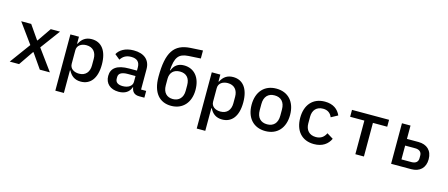

<svg xmlns="http://www.w3.org/2000/svg" viewBox="-55 -1454 5510 2361"><g transform="rotate(15 2700.0 -273.5)"><path d="M164 0 292 -187H298L428 0H556L362 -266L547 -516H429L308 -340H302L180 -516H53L237 -262L45 0Z M679 200H788V-88H794C825 -25 874 12 950 12C1071 12 1149 -79 1149 -258C1149 -437 1071 -528 950 -528C874 -528 825 -491 794 -428H788V-516H679ZM905 -77C842 -77 788 -109 788 -172V-344C788 -407 842 -439 905 -439C988 -439 1034 -384 1034 -300V-216C1034 -132 988 -77 905 -77Z M1759 0V-86H1694V-345C1694 -464 1615 -528 1484 -528C1375 -528 1305 -481 1276 -425L1341 -372C1369 -415 1407 -443 1474 -443C1548 -443 1585 -408 1585 -338V-298H1486C1333 -298 1260 -244 1260 -144C1260 -47 1328 12 1433 12C1514 12 1568 -24 1588 -87H1593C1600 -35 1629 0 1692 0ZM1464 -68C1405 -68 1370 -91 1370 -138V-158C1370 -205 1409 -229 1488 -229H1585V-154C1585 -103 1535 -68 1464 -68Z M2101 12C2248 12 2342 -93 2342 -254C2342 -418 2255 -510 2129 -510C2053 -510 2006 -473 1981 -406H1975C1986 -574 2026 -628 2150 -636L2305 -645V-747L2148 -738C1943 -725 1860 -607 1860 -294C1860 -89 1954 12 2101 12ZM2100 -74C2024 -74 1974 -123 1974 -215V-298C1974 -374 2019 -424 2100 -424C2180 -424 2228 -376 2228 -283V-213C2228 -125 2176 -74 2100 -74Z M2479 200H2588V-88H2594C2625 -25 2674 12 2750 12C2871 12 2949 -79 2949 -258C2949 -437 2871 -528 2750 -528C2674 -528 2625 -491 2594 -428H2588V-516H2479ZM2705 -77C2642 -77 2588 -109 2588 -172V-344C2588 -407 2642 -439 2705 -439C2788 -439 2834 -384 2834 -300V-216C2834 -132 2788 -77 2705 -77Z M3300 12C3452 12 3545 -93 3545 -258C3545 -423 3452 -528 3300 -528C3148 -528 3055 -423 3055 -258C3055 -93 3148 12 3300 12ZM3300 -74C3220 -74 3169 -123 3169 -219V-297C3169 -393 3220 -442 3300 -442C3380 -442 3431 -393 3431 -297V-219C3431 -123 3380 -74 3300 -74Z M3919 12C4027 12 4094 -39 4127 -111L4047 -160C4023 -109 3984 -78 3920 -78C3835 -78 3788 -134 3788 -215V-301C3788 -384 3835 -438 3918 -438C3978 -438 4015 -408 4034 -360L4119 -406C4087 -478 4025 -528 3918 -528C3765 -528 3674 -423 3674 -258C3674 -93 3764 12 3919 12Z M4445 0H4554V-428H4736V-516H4264V-428H4445Z M4900 0H5156C5263 0 5332 -62 5332 -173C5332 -284 5263 -346 5156 -346H5009V-516H4900ZM5009 -85V-261H5137C5188 -261 5220 -237 5220 -190V-156C5220 -109 5188 -85 5137 -85Z"/></g></svg>

Font: IBM Mono Medium
Style: Regular
Weight: 500
Monospace: yes
Designer: Mike Abbink, Paul van der Laan, Pieter van Rosmalen
Foundry: Bold Monday
Version: Version 2.3